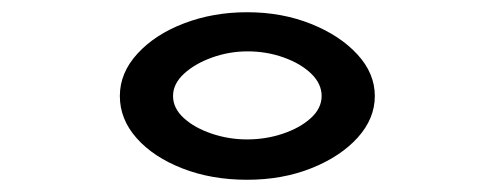

<svg xmlns="http://www.w3.org/2000/svg" viewBox="-20 -668 790 314"><path d="M384 -374Q326 -374 278.5 -392.5Q231 -411 203.5 -442Q176 -473 176 -511Q176 -549 205 -580.5Q234 -612 281.5 -630Q329 -648 384 -648Q441 -648 488.5 -629Q536 -610 564.5 -579Q593 -548 593 -511Q593 -474 565 -443Q537 -412 489.5 -393Q442 -374 384 -374ZM384 -440Q415 -440 443 -449.5Q471 -459 488.5 -475Q506 -491 506 -511Q506 -531 489 -547.5Q472 -564 444 -574Q416 -584 385 -584Q355 -584 327 -574Q299 -564 281 -547.5Q263 -531 263 -511Q263 -491 280.5 -475Q298 -459 326 -449.5Q354 -440 384 -440Z"/></svg>

Font: Inconsolata ExtraExpanded Medium
Style: Regular
Weight: 500
Width: 8
Monospace: yes
Designer: Raph Levien, Cyreal, Brenton Simpson
Foundry: Raph Levien, Cyreal, Google
Version: Version 3.001; ttfautohint (v1.8.2.53-6de2)